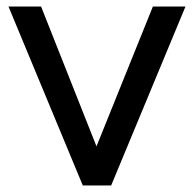

<svg xmlns="http://www.w3.org/2000/svg" viewBox="-20 -569 595 589"><path d="M234 0H321L549 -549H449L276 -120L106 -549H6Z"/></svg>

Font: Involve Medium
Style: Regular
Weight: 500
Designer: Stefan Peev
Foundry: Context Ltd.
Version: Version 1.001